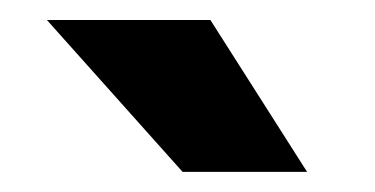

<svg xmlns="http://www.w3.org/2000/svg" viewBox="-20 -770 375 192"><path d="M190.4 -750 287.1 -598.1H162.6L26.9 -750Z"/></svg>

Font: Vazirmatn FD ExtraBold
Style: Regular
Weight: 800
Designer: Saber Rastikerdar
Foundry: Saber Rastikerdar
Version: Version 33.003